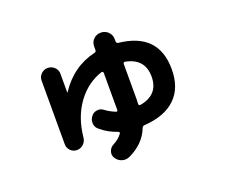

<svg xmlns="http://www.w3.org/2000/svg" viewBox="-115 -814 1229 1047"><g transform="rotate(-20 500.0 -290.0)"><path d="M626 -443.4Q622.1 -444.3 619.1 -441.4Q616.2 -438.5 616.2 -432.6V-225.6Q616.2 -221.7 615.7 -213.9Q615.2 -206.1 615.2 -202.1Q615.2 -191.4 626 -193.4Q735.4 -212.9 735.4 -317.9Q735.4 -422.9 626 -443.4ZM216.8 -80.1Q194.3 -80.1 179.2 -95.7Q164.1 -111.3 164.1 -132.8V-502Q164.1 -524.4 180.2 -540Q196.3 -555.7 217.8 -555.7Q241.2 -555.7 257.3 -540Q273.4 -524.4 273.4 -502V-393.6V-392.6Q275.4 -392.6 275.4 -393.6Q354.5 -514.6 487.3 -545.9Q497.1 -547.9 497.1 -558.6V-579.1Q497.1 -604.5 514.2 -621.1Q531.2 -637.7 556.2 -637.7Q581.1 -637.7 598.6 -620.6Q616.2 -603.5 616.2 -579.1V-565.4Q616.2 -555.7 626 -552.7Q852.5 -529.3 852.5 -318.4Q852.5 -210 790 -149.9Q727.5 -89.8 609.4 -82Q598.6 -82 593.8 -71.3Q562.5 10.7 469.7 53.7Q447.3 62.5 425.8 55.2Q404.3 47.9 391.6 27.3Q380.9 9.8 387.7 -10.7Q394.5 -31.2 414.1 -41Q446.3 -57.6 465.8 -84Q471.7 -92.8 460.9 -96.7Q406.2 -115.2 365.2 -150.4Q347.7 -164.1 346.2 -187Q344.7 -210 359.4 -227.5Q371.1 -243.2 392.1 -246.1Q413.1 -249 428.7 -236.3Q453.1 -217.8 486.3 -204.1Q497.1 -200.2 497.1 -210.9V-225.6V-425.8Q497.1 -429.7 493.7 -432.6Q490.2 -435.5 486.3 -433.6Q399.4 -405.3 341.8 -326.2Q284.2 -247.1 272.5 -132.8Q270.5 -110.4 254.4 -95.2Q238.3 -80.1 216.8 -80.1Z"/></g></svg>

Font: Rounded-X Mgen+ 1m bold
Style: Bold
Weight: 700
Designer: [Source Han Sans]
Ryoko NISHIZUKA  (kana & ideographs); Paul D. Hunt (Latin, Greek & Cyrillic); Wenlong ZHANG  (bopomofo
Version: Version 1.059.20150602